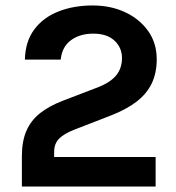

<svg xmlns="http://www.w3.org/2000/svg" viewBox="-20 -682 645 702"><path d="M60 0V-111Q60 -165.5 76.5 -203.5Q93 -241.5 126 -267.8Q159 -294 208 -313L341 -364Q384.5 -381.5 405.2 -407Q426 -432.5 426 -470Q426 -507.5 398.8 -533.2Q371.5 -559 321 -559Q272 -559 239.2 -534.8Q206.5 -510.5 202 -464H71Q72.5 -530.5 105.5 -574.5Q138.5 -618.5 194 -640.2Q249.5 -662 319 -662Q385 -662 437.8 -637.2Q490.5 -612.5 521.8 -568.5Q553 -524.5 553 -465Q553 -415 534.8 -377Q516.5 -339 479.5 -310.5Q442.5 -282 386 -260L252 -208Q213.5 -193 195.8 -174.8Q178 -156.5 178 -127V-108H549V0Z"/></svg>

Font: Karla ExtraLight
Style: Bold
Weight: 700
Version: Version 2.001